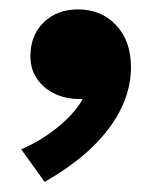

<svg xmlns="http://www.w3.org/2000/svg" viewBox="-20 -198 328 398"><path d="M72.5 179 24 111.5Q67.5 92.5 101.8 64Q136 35.5 151.5 7Q122 8.5 97.2 -2Q72.5 -12.5 57.8 -33Q43 -53.5 43 -81.5Q43 -125 70.8 -151.8Q98.5 -178.5 141.5 -178.5Q190 -178.5 220.8 -145.8Q251.5 -113 251.5 -58.5Q251.5 -16 231.8 25.5Q212 67 172.5 105.8Q133 144.5 72.5 179Z"/></svg>

Font: Geologica Cursive
Style: Bold
Weight: 700
Designer: Sindre Bremnes, Frode Helland
Foundry: Monokrom Skriftforlag AS
Version: Version 1.010;gftools[0.9.28]